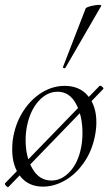

<svg xmlns="http://www.w3.org/2000/svg" viewBox="-22 -751 450 787"><path d="M11 16Q7 16 1.5 9.5Q-4 3 -1 0L386 -399L388 -400Q392 -400 398 -394.5Q404 -389 401 -386L13 15ZM28 -138Q28 -169 33 -193Q44 -251 75 -298Q106 -345 150 -372Q194 -399 243 -399Q305 -399 339 -357.5Q373 -316 373 -250Q373 -222 367 -193Q355 -132 322 -84.5Q289 -37 244.5 -11.5Q200 14 154 14Q95 14 61.5 -28Q28 -70 28 -138ZM311 -149Q316 -173 316 -207Q316 -276 289.5 -325.5Q263 -375 214 -375Q171 -375 136.5 -337Q102 -299 89 -236Q83 -208 83 -176Q83 -108 111 -59.5Q139 -11 189 -11Q231 -11 265 -48Q299 -85 311 -149ZM236 -476 329 -716Q331 -721 350.5 -726Q370 -731 384 -731Q394 -731 393 -727L246 -473Q245 -470 239.5 -472Q234 -474 236 -476Z"/></svg>

Font: Cormorant Infant
Style: Italic
Weight: 400
Italic angle: -10°
Designer: Christian Thalmann (Catharsis Fonts)
Foundry: Catharsis Fonts
Version: Version 4.000